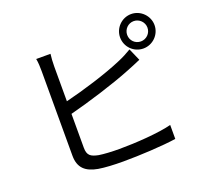

<svg xmlns="http://www.w3.org/2000/svg" viewBox="-138 -982 1275 1174"><g transform="rotate(-20 500.0 -394.5)"><path d="M274 -361C398 -393 571 -446 683 -491C713 -502 749 -518 777 -530L742 -610C714 -593 685 -578 654 -565C550 -520 392 -472 274 -443V-669C274 -697 276 -727 279 -750H186C191 -727 192 -693 192 -669V-119C192 -38 235 -3 312 11C353 18 413 21 472 21C581 21 731 13 818 0V-91C735 -69 582 -59 476 -59C427 -59 375 -62 344 -67C295 -77 274 -90 274 -141ZM825 -632C788 -632 759 -661 759 -698C759 -734 788 -764 825 -764C861 -764 891 -734 891 -698C891 -661 861 -632 825 -632ZM825 -810C763 -810 713 -759 713 -698C713 -636 763 -586 825 -586C886 -586 937 -636 937 -698C937 -759 886 -810 825 -810Z"/></g></svg>

Font: Noto Sans CJK SC Regular
Style: Regular
Weight: 400
Designer: Ryoko NISHIZUKA (kana & ideographs); Paul D. Hunt (Latin, Greek & Cyrillic); Wenlong ZHANG (bopomofo); Sandoll Communica
Foundry: Adobe Systems Incorporated
Version: Version 1.004;PS 1.004;hotconv 1.0.82;makeotf.lib2.5.63406